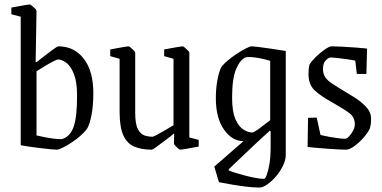

<svg xmlns="http://www.w3.org/2000/svg" viewBox="-20 -663 1713 862"><path d="M242 -455Q313 -455 356 -399.5Q399 -344 399 -245Q399 -191 391.5 -150Q384 -109 372 -87Q362 -72 343 -55Q324 -38 302 -23.5Q280 -9 261.5 0Q243 9 235 9Q228 9 207.5 7Q187 5 161.5 2Q136 -1 112 -4.5Q88 -8 73 -11V-588L31 -599V-629Q44 -631 62 -634.5Q80 -638 95 -640.5Q110 -643 114 -643Q116 -643 123.5 -637Q131 -631 137.5 -624.5Q144 -618 144 -615L140 -385L144 -384Q162 -398 183 -414.5Q204 -431 221 -443Q238 -455 242 -455ZM240 -396Q236 -396 218.5 -387Q201 -378 180 -365.5Q159 -353 144 -343V-55Q160 -51 184 -46.5Q208 -42 230 -39.5Q252 -37 263 -40Q296 -52 311 -95Q326 -138 326 -234Q326 -295 312 -330.5Q298 -366 278 -381Q258 -396 240 -396Z M662 9Q614 9 581.5 -5.5Q549 -20 533 -57Q517 -94 517 -160V-399L475 -411V-441Q481 -442 499 -445.5Q517 -449 535 -452Q553 -455 557 -455Q560 -455 567 -449Q574 -443 580.5 -436.5Q587 -430 587 -427V-157Q587 -104 600 -81.5Q613 -59 631 -54Q649 -49 663 -49Q668 -49 685 -58Q702 -67 722.5 -79Q743 -91 759 -101V-399L717 -411V-441Q723 -442 741.5 -445.5Q760 -449 778 -452Q796 -455 800 -455Q803 -455 810 -449Q817 -443 823.5 -436.5Q830 -430 830 -427V-46L872 -35V-5Q865 -4 847 -0.5Q829 3 811.5 6Q794 9 789 9Q785 9 773 -2.5Q761 -14 761 -18L762 -64Q746 -51 723.5 -34Q701 -17 683 -4Q665 9 662 9Z M1145 179Q1119 179 1086 175Q1053 171 1020.5 165.5Q988 160 963 155L942 85L1073 -29Q1021 -30 985 -82Q949 -134 949 -223Q949 -261 955 -297.5Q961 -334 972 -359Q982 -374 1001.5 -390.5Q1021 -407 1043 -421.5Q1065 -436 1083.5 -445.5Q1102 -455 1110 -455Q1117 -455 1137 -452.5Q1157 -450 1182 -446.5Q1207 -443 1229 -439.5Q1251 -436 1263 -434V31Q1263 55 1250.5 81Q1238 107 1219 129Q1200 151 1180 165Q1160 179 1145 179ZM1113 -68Q1117 -68 1129.5 -76Q1142 -84 1156.5 -95.5Q1171 -107 1182 -115Q1193 -123 1193 -123V-390Q1174 -396 1151.5 -400.5Q1129 -405 1110 -406.5Q1091 -408 1082 -405Q1059 -396 1040.5 -354Q1022 -312 1022 -225Q1022 -162 1037 -128Q1052 -94 1073.5 -81Q1095 -68 1113 -68ZM1166 140Q1171 140 1178 121Q1185 102 1190 71Q1195 40 1195 5V-74L1191 -76Q1173 -60 1147 -36Q1121 -12 1093.5 14.5Q1066 41 1042.5 63Q1019 85 1007 97V102Q1015 106 1034 112Q1053 118 1077.5 124.5Q1102 131 1125.5 135.5Q1149 140 1166 140Z M1533 9Q1524 9 1502.5 8Q1481 7 1454.5 5Q1428 3 1403 1Q1378 -1 1361 -3L1363 -134L1402 -135L1419 -57Q1435 -53 1456.5 -49Q1478 -45 1498 -42.5Q1518 -40 1529 -40Q1537 -40 1547 -50.5Q1557 -61 1565 -76Q1573 -91 1573 -105Q1573 -137 1548 -155.5Q1523 -174 1474 -202Q1419 -232 1392 -258Q1365 -284 1365 -330Q1365 -341 1366 -353Q1367 -365 1370 -374Q1380 -390 1399 -408.5Q1418 -427 1438.5 -441Q1459 -455 1469 -455Q1484 -455 1515 -453.5Q1546 -452 1578 -449.5Q1610 -447 1628 -445L1625 -331H1582L1575 -391Q1566 -393 1542.5 -396.5Q1519 -400 1495.5 -402.5Q1472 -405 1465 -405Q1455 -405 1442.5 -392Q1430 -379 1430 -354Q1430 -330 1441.5 -314.5Q1453 -299 1471.5 -287.5Q1490 -276 1510 -263Q1537 -247 1568.5 -227.5Q1600 -208 1623 -184Q1646 -160 1646 -130Q1646 -120 1645 -109Q1644 -98 1640 -85Q1632 -68 1612.5 -45.5Q1593 -23 1571 -7Q1549 9 1533 9Z"/></svg>

Font: Grenze Gotisch Light
Style: Regular
Weight: 300
Designer: Renata Polastri
Foundry: Omnibus-Type
Version: Version 1.001